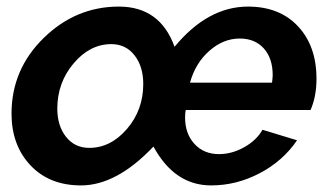

<svg xmlns="http://www.w3.org/2000/svg" viewBox="-20 -553 1005 583"><path d="M15 -208Q15 -342 112.5 -437.5Q210 -533 341 -533Q466 -533 510 -411Q611 -533 733 -533Q829 -533 885 -473Q941 -413 941 -314Q941 -260 923 -219H544Q542 -211 542 -196Q542 -147 570.5 -116Q599 -85 645 -85Q684 -85 721.5 -106Q759 -127 777 -159L882 -127Q839 -64 768.5 -27Q698 10 621 10Q510 10 446 -108Q334 10 226 10Q130 10 72.5 -51Q15 -112 15 -208ZM806 -302Q808 -318 808 -325Q808 -376 781 -406Q754 -436 708 -436Q658 -436 615.5 -398.5Q573 -361 557 -302ZM415 -298Q415 -351 388.5 -385Q362 -419 318 -419Q253 -419 203.5 -360.5Q154 -302 154 -223Q154 -171 180.5 -137.5Q207 -104 251 -104Q316 -104 365.5 -161.5Q415 -219 415 -298Z"/></svg>

Font: Raleway-v4020
Style: Bold Italic
Weight: 700
Italic angle: -12°
Designer: Matt McInerney, Pablo Impallari, Rodrigo Fuenzalida
Foundry: Matt McInerney, Pablo Impallari, Rodrigo Fuenzalida
Version: Version 4.020;PS 004.020;hotconv 1.0.88;makeotf.lib2.5.64775